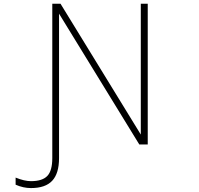

<svg xmlns="http://www.w3.org/2000/svg" viewBox="-20 -752 1040 1002"><path d="M714.8 -732.4H751V2H707L288.1 -680.7V73.2Q288.1 153.3 252.4 191.4Q216.8 229.5 141.6 229.5Q101.6 229.5 61.5 211.9V174.8Q107.4 193.4 141.6 193.4Q201.2 193.4 227.1 166Q252.9 138.7 252.9 73.2V-732.4H295.9L714.8 -49.8Z"/></svg>

Font: Gen Shin Gothic Monospace ExtraLight
Style: Regular
Weight: 200
Designer: [Source Han Sans]
Ryoko NISHIZUKA  (kana & ideographs); Paul D. Hunt (Latin, Greek & Cyrillic); Wenlong ZHANG  (bopomofo
Version: Version 1.002.20150607